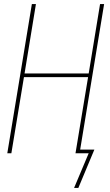

<svg xmlns="http://www.w3.org/2000/svg" viewBox="-20 -755 540 946"><path d="M366 171H345L417 0H352L414 -375H98L36 0H16L137 -735H157L101 -393H417L473 -735H493L375 -18H445Z"/></svg>

Font: Iosevka Term Curly Th Obl
Style: Regular
Weight: 100
Italic angle: -9°
Designer: Belleve Invis
Foundry: Belleve Invis
Version: Version 32.3.0